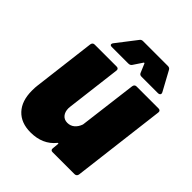

<svg xmlns="http://www.w3.org/2000/svg" viewBox="-199 -818 943 943"><g transform="rotate(45 273.0 -346.0)"><path d="M380 -520H533Q540 -520 543.5 -516Q547 -512 546 -505L486 -15Q485 -8 480.5 -4Q476 0 469 0H316Q309 0 306 -4Q303 -8 304 -15L307 -46Q308 -50 305.5 -51Q303 -52 301 -49Q255 8 171 8Q105 8 68 -31.5Q31 -71 31 -142Q31 -166 33 -179L73 -505Q74 -512 78 -516Q82 -520 89 -520H242Q249 -520 252.5 -516Q256 -512 255 -505L220 -220Q219 -216 219 -208Q219 -183 231.5 -168Q244 -153 266 -153Q287 -153 302.5 -166Q318 -179 326 -202Q327 -205 327 -210L364 -505Q365 -512 369 -516Q373 -520 380 -520ZM145 -579Q145 -584 149 -589L227 -690Q233 -700 245 -700H418Q430 -700 435 -690L490 -589Q492 -583 492 -582Q492 -577 488 -574Q484 -571 478 -571H363Q351 -571 347 -581L328 -626Q327 -629 324.5 -629Q322 -629 321 -626L291 -581Q285 -571 272 -571H157Q145 -571 145 -579Z"/></g></svg>

Font: Barlow Black
Style: Italic
Weight: 900
Italic angle: -7°
Designer: Jeremy Tribby
Foundry: Tribby Type
Version: Version 1.408